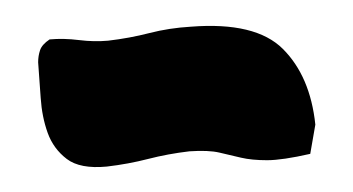

<svg xmlns="http://www.w3.org/2000/svg" viewBox="-20 -351 278 151"><path d="M224 -230Q202 -225 190 -225Q178 -225 169.5 -227Q161 -229 152.5 -231Q144 -233 129 -232Q112 -230 96.5 -226Q81 -222 64 -220Q43 -218 32.5 -226Q22 -234 17.5 -246.5Q13 -259 12 -274Q11 -289 10 -302Q10 -307 11.5 -311.5Q13 -316 19 -320Q30 -321 42 -319.5Q54 -318 65 -319Q82 -321 97.5 -325Q113 -329 130 -330Q181 -334 202.5 -312.5Q224 -291 228 -253Z"/></svg>

Font: Reclame
Style: Regular
Weight: 400
Designer: Peter Wiegel
Foundry: Peter Wiegel
Version: Version 1.000